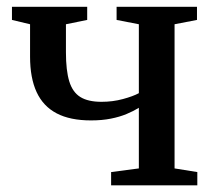

<svg xmlns="http://www.w3.org/2000/svg" viewBox="-20 -558 644 578"><path d="M314.5 0V-40L398 -51V-233.5Q382 -223.5 361 -214.8Q340 -206 313.5 -200.8Q287 -195.5 254 -195.5Q191 -195.5 150.5 -216.8Q110 -238 90.2 -280.8Q70.5 -323.5 70.5 -387.5V-485L16 -498V-537.5H242.5V-498L178.5 -485V-400.5Q178.5 -346 188.5 -313.2Q198.5 -280.5 221.8 -266Q245 -251.5 285.5 -251.5Q319.5 -251.5 350 -259.8Q380.5 -268 398 -277.5V-485L331 -498V-537.5H573V-498L505.5 -485V-51L574 -40V0Z"/></svg>

Font: Merriweather 60pt Medium
Style: Regular
Weight: 500
Version: Version 2.100